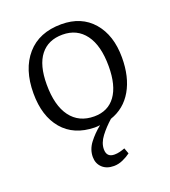

<svg xmlns="http://www.w3.org/2000/svg" viewBox="-136 -619 836 943"><g transform="rotate(-20 282.5 -147.5)"><path d="M298 224Q260 224 237.5 202.5Q215 181 215 147Q215 108 240.5 74.5Q266 41 302 12Q288 14 274 14Q166 12 107 -57.5Q48 -127 48 -246Q48 -372 112 -445.5Q176 -519 292 -519Q397 -519 457 -449.5Q517 -380 517 -264Q517 -162 477 -93Q437 -24 363 1Q329 31 304 64Q279 97 279 130Q279 172 320 172Q334 172 348 168.5Q362 165 375 160L386 190Q369 203 345.5 213.5Q322 224 298 224ZM291 -38Q363 -38 402 -91.5Q441 -145 441 -246Q441 -354 398.5 -411.5Q356 -469 280 -469Q205 -469 164.5 -417.5Q124 -366 124 -265Q124 -155 167.5 -96.5Q211 -38 291 -38Z"/></g></svg>

Font: Literata 12pt Light
Style: Regular
Weight: 300
Designer: Latin by Veronika Burian and Jose Scaglione. Greek by Irene Vlachou. Cyrillic by Vera Evstafieva.
Foundry: TypeTogether
Version: Version 3.002